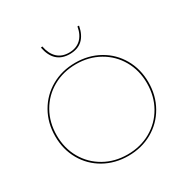

<svg xmlns="http://www.w3.org/2000/svg" viewBox="-189 -1022 1172 1195"><g transform="rotate(-30 397.5 -424.0)"><path d="M62 -328Q62 -423 105.5 -499.5Q149 -576 225.5 -619.5Q302 -663 398 -663Q493 -663 569.5 -620Q646 -577 689.5 -501Q733 -425 733 -330Q733 -235 689.5 -158.5Q646 -82 569.5 -38.5Q493 5 397 5Q302 5 225.5 -38Q149 -81 105.5 -157Q62 -233 62 -328ZM722 -330Q722 -422 680 -495.5Q638 -569 564 -611Q490 -653 398 -653Q305 -653 231 -611Q157 -569 115 -495Q73 -421 73 -328Q73 -236 115 -162.5Q157 -89 231 -47Q305 -5 397 -5Q490 -5 564 -47Q638 -89 680 -163Q722 -237 722 -330ZM261 -851 272 -853Q283 -796 315 -766Q347 -736 398 -736Q449 -736 481.5 -765.5Q514 -795 524 -852L535 -851Q511 -726 398 -726Q285 -726 261 -851Z"/></g></svg>

Font: Ysabeau Hairline
Style: Regular
Weight: 100
Designer: Christian Thalmann (Catharsis Fonts)
Version: Version 0.003